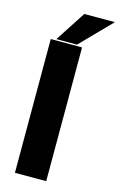

<svg xmlns="http://www.w3.org/2000/svg" viewBox="-142 -1014 665 1071"><g transform="rotate(15 191.0 -478.0)"><path d="M60.5 -772.5H241.2V0H60.5ZM205.1 -956.1H381.8L210 -780.3H90.8Z"/></g></svg>

Font: Min Sans Black
Style: Regular
Weight: 900
Designer: Jinseong-Kim, NotoSansCJK, Nunito
Foundry: Jinseong-Kim
Version: Version 1.000